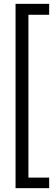

<svg xmlns="http://www.w3.org/2000/svg" viewBox="-20 -813 286 1000"><path d="M61 -793H236V-736H128V112H236V167H61Z"/></svg>

Font: Mona Sans Condensed
Style: Regular
Weight: 400
Width: 3
Designer: Deni Anggara
Foundry: GitHub
Version: Version 2.000